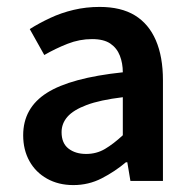

<svg xmlns="http://www.w3.org/2000/svg" viewBox="-20 -523 556 555"><path d="M192 12Q149 12 116 -6.5Q83 -25 65 -57.5Q47 -90 47 -132Q47 -211 115.5 -254.5Q184 -298 335 -314Q335 -340 326.5 -362Q318 -384 299 -397Q280 -410 246 -410Q210 -410 175.5 -396.5Q141 -383 108 -364L66 -439Q93 -456 125 -471Q157 -486 193 -494.5Q229 -503 268 -503Q330 -503 370 -478.5Q410 -454 430.5 -406.5Q451 -359 451 -291V0H357L348 -54H344Q312 -27 274 -7.5Q236 12 192 12ZM229 -78Q259 -78 283.5 -92.5Q308 -107 335 -132V-242Q269 -234 230.5 -219.5Q192 -205 175 -185.5Q158 -166 158 -141Q158 -109 178 -93.5Q198 -78 229 -78Z"/></svg>

Font: Mada SemiBold
Style: Regular
Weight: 600
Designer: Khaled Hosny
Version: Version 1.5